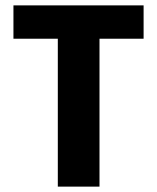

<svg xmlns="http://www.w3.org/2000/svg" viewBox="-20 -694 584 714"><path d="M514 -550H350V0H195V-550H30V-674H514Z"/></svg>

Font: Hind Mysuru
Style: Bold
Weight: 700
Designer: Manushi Parikh, Hitesh Malaviya
Foundry: Indian Type Foundry
Version: Version 0.703;PS 1.0;hotconv 1.0.86;makeotf.lib2.5.63406